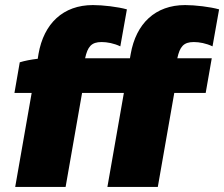

<svg xmlns="http://www.w3.org/2000/svg" viewBox="-20 -738 885 758"><path d="M58 -492 37 -371H105L40 0H239L304 -371H469L404 0H603L668 -371H792L816 -508H680C690 -554 705 -572 745 -572C767 -572 794 -567 819 -555L845 -701C810 -711 750 -718 711 -718C593 -718 517 -645 496 -525L493 -508H316C326 -554 341 -572 381 -572C403 -572 430 -567 455 -555L481 -701C446 -711 386 -718 347 -718C229 -718 153 -645 132 -525L129 -506C103 -503 77 -498 58 -492Z"/></svg>

Font: Fixel Display 20240404 Black
Style: Italic
Weight: 900
Italic angle: -10°
Designer: AlfaBravo + MacPaw
Foundry: Kyrylo Tkachov, Marchela Mozhyna, Serhii Makarenko, Maria Weinstein, Zakhar Kryvoshyya
Version: Version 1.211;Glyphs 3.2 (3225)